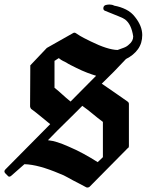

<svg xmlns="http://www.w3.org/2000/svg" viewBox="-42 -775 650 849"><path d="M587 -620Q587 -660 555 -700Q539 -721 515 -733Q491 -745 463 -750Q454 -755 442 -755Q438 -755 434.5 -754.5Q431 -754 426 -753Q416 -750 415 -740Q414 -730 423 -727Q460 -712 482.5 -703Q505 -694 511 -689Q539 -668 547 -614Q547 -593 528 -578Q519 -569 505.5 -564Q492 -559 478 -554Q434 -555 359 -592Q345 -599 329 -607Q313 -615 294 -628Q287 -633 280 -628L165 -563L92 -486L91 -305Q91 -302 92.5 -299Q94 -296 95 -294Q117 -278 138.5 -260Q160 -242 180 -226L-18 -26Q-27 -17 -18 -8L-9 1Q-2 11 8 2L66 -49Q98 -48 136.5 -37.5Q175 -27 222 -7Q239 -1 259 10.5Q279 22 305 35L339 53Q342 55 347 54Q352 53 354 51L523 -120Q525 -120 526.5 -123Q528 -126 528 -128V-315Q528 -322 522 -326Q494 -346 465.5 -365.5Q437 -385 408 -405Q439 -435 462.5 -459Q486 -483 515 -514Q549 -531 568 -557.5Q587 -584 587 -620ZM383 -440 270 -326Q250 -342 234.5 -356.5Q219 -371 199 -387V-506Q205 -509 208.5 -512Q212 -515 218 -518Q221 -515 228 -510.5Q235 -506 250 -499Q259 -493 270 -487.5Q281 -482 295 -475Q321 -462 343.5 -453.5Q366 -445 383 -440ZM413 -80 390 -58Q357 -79 325.5 -96Q294 -113 261 -127Q234 -139 212 -146Q190 -153 170 -155Q192 -178 210.5 -196.5Q229 -215 247 -232.5Q265 -250 283 -268Q301 -286 322 -307Q346 -290 368 -271.5Q390 -253 413 -236Z"/></svg>

Font: MM Taunggyi
Style: Regular
Weight: 400
Designer: Khon Soe Zaw Thu
Version: Version 1.00 July 18, 2016, initial release